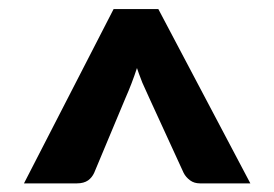

<svg xmlns="http://www.w3.org/2000/svg" viewBox="-20 -749 620 434"><path d="M337.9 -728.5 545.9 -334.5H432.1Q418.9 -334.5 409.7 -341.3Q399.9 -348.6 395 -358.4L317.9 -526.4Q303.2 -558.1 301.8 -562Q292.5 -585.9 289.6 -595.2Q278.3 -560.5 263.2 -526.4L192.9 -358.4Q188 -347.7 179.2 -341.3Q169.4 -334.5 153.8 -334.5H34.2L236.8 -728.5Z"/></svg>

Font: Lato-ExtraBold
Style: Regular
Weight: 500
Designer: Lukasz Dziedzic with Adam Twardoch and Botio Nikoltchev
Foundry: tyPoland Lukasz Dziedzic
Version: ""